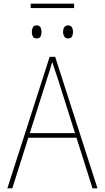

<svg xmlns="http://www.w3.org/2000/svg" viewBox="-20 -1024 570 1044"><path d="M20 0 250 -715H280L510 0H483L396 -275H134L47 0ZM237 -600 142 -300H388L293 -600Q286 -620 279 -641.5Q272 -663 264 -687Q258 -664 251 -643Q244 -622 237 -600ZM350 -815Q336 -815 329.5 -825.5Q323 -836 323 -850Q323 -865 329.5 -875.5Q336 -886 350 -886Q365 -886 371 -875.5Q377 -865 377 -850Q377 -836 371.5 -825.5Q366 -815 350 -815ZM179 -815Q164 -815 158.5 -825.5Q153 -836 153 -850Q153 -864 158.5 -875Q164 -886 179 -886Q195 -886 200.5 -875Q206 -864 206 -850Q206 -836 200.5 -825.5Q195 -815 179 -815ZM147 -980V-1004H383V-980Z"/></svg>

Font: Noto Sans Mono Condensed Thin
Style: Regular
Weight: 100
Width: 3
Designer: Monotype Design Team
Foundry: Monotype Imaging Inc.
Version: Version 2.014; ttfautohint (v1.8.4.7-5d5b)